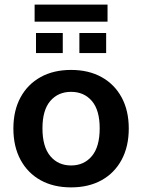

<svg xmlns="http://www.w3.org/2000/svg" viewBox="-20 -802 616 832"><path d="M288 10Q212 10 156 -21Q100 -52 69 -109.5Q38 -167 38 -245Q38 -323 69 -380Q100 -437 156 -468Q212 -499 288 -499Q364 -499 420 -468Q476 -437 507 -380Q538 -323 538 -245Q538 -167 507 -109.5Q476 -52 420 -21Q364 10 288 10ZM288 -85Q344 -85 378 -125.5Q412 -166 412 -246Q412 -325 378 -364.5Q344 -404 288 -404Q232 -404 198 -364.5Q164 -325 164 -246Q164 -166 198 -125.5Q232 -85 288 -85ZM130 -708V-782H446V-708ZM136 -572V-659H252V-572ZM324 -572V-659H440V-572Z"/></svg>

Font: Nunito Sans 12pt ExtraLight 12pt
Style: Bold
Weight: 700
Version: Version 3.101;gftools[0.9.27]